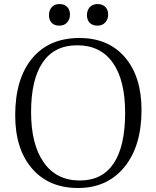

<svg xmlns="http://www.w3.org/2000/svg" viewBox="-20 -916 774 950"><path d="M461.9 -789.1Q438 -789.1 424.1 -803.2Q410.2 -817.4 410.2 -840.8Q410.2 -865.2 424.3 -880.6Q438.5 -896 462.9 -896Q486.8 -896 501 -881.8Q515.1 -867.7 515.1 -844.2Q515.1 -820.3 500.7 -804.7Q486.3 -789.1 461.9 -789.1ZM272.9 -789.1Q249 -789.1 235.6 -803.2Q222.2 -817.4 222.2 -840.8Q222.2 -865.2 236.1 -880.6Q250 -896 273.9 -896Q298.3 -896 312.3 -881.8Q326.2 -867.7 326.2 -844.2Q326.2 -820.3 312 -804.7Q297.9 -789.1 272.9 -789.1ZM366.2 14.2Q221.2 14.2 138.2 -82.5Q55.2 -179.2 55.2 -345.2Q55.2 -525.9 138.9 -627Q222.7 -728 373 -728Q516.1 -728 598.1 -632.6Q680.2 -537.1 680.2 -372.1Q680.2 -192.9 595.5 -89.4Q510.7 14.2 366.2 14.2ZM375 -22.9Q485.8 -22.9 542.5 -107.7Q599.1 -192.4 599.1 -357.9Q599.1 -519.5 538.1 -605.7Q477.1 -691.9 361.8 -691.9Q249.5 -691.9 191.7 -607.7Q133.8 -523.4 133.8 -361.8Q133.8 -200.7 196.8 -111.8Q259.8 -22.9 375 -22.9Z"/></svg>

Font: Literata Light
Style: Regular
Weight: 300
Designer: Latin by Veronika Burian and Jose Scaglione. Greek by Irene Vlachou. Cyrillic by Vera Evstafieva.
Foundry: TypeTogether
Version: Version 3.021